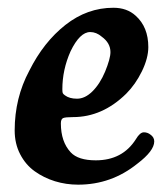

<svg xmlns="http://www.w3.org/2000/svg" viewBox="-20 -473 431 505"><path d="M278.3 -452.6Q314 -452.6 336.9 -431.6Q370.1 -401.9 370.1 -349.1Q370.1 -320.3 353.3 -285.6Q336.4 -251 312 -226.6Q249.5 -165 171.9 -165Q151.9 -165 146 -162.4Q140.1 -159.7 140.1 -148.4Q140.1 -100.1 166 -72.3Q185.5 -51.3 231.9 -51.3Q302.2 -51.3 337.4 -106.9Q348.1 -125 358.4 -125Q368.2 -125 376 -118.7Q385.7 -111.8 385.7 -101.1Q385.7 -76.2 341.3 -42.5Q272.9 12.7 185.5 12.7Q153.8 12.7 124.5 3.7Q95.2 -5.4 71.3 -22.5Q47.4 -39.6 33 -67.4Q18.6 -95.2 18.6 -129.9Q18.6 -215.3 57.1 -287.1Q94.7 -362.3 152.1 -407.5Q209.5 -452.6 278.3 -452.6ZM150.9 -222.2Q162.6 -213.4 182.6 -213.4Q203.6 -213.4 223.1 -232.7Q242.7 -252 256.3 -284.2Q270.5 -318.8 270.5 -335.9Q270.5 -359.9 247.6 -376.5Q233.4 -388.7 217.3 -388.7Q189.9 -388.7 165.5 -337.9Q144 -289.6 144 -238.3Q144 -231 145 -228.3Q146 -225.6 150.9 -222.2Z"/></svg>

Font: Cooper* SemiBold
Style: Italic
Weight: 600
Italic angle: -7°
Designer: Owen Earl
Foundry: indestructible type*
Version: Version 0.001